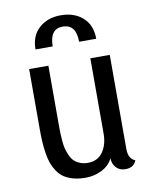

<svg xmlns="http://www.w3.org/2000/svg" viewBox="-84 -789 693 874"><g transform="rotate(-10 262.5 -352.0)"><path d="M117.2 -592.8Q117.2 -655.8 156.5 -690.9Q195.8 -726.1 256.8 -726.1Q319.3 -726.1 358.6 -690.9Q397.9 -655.8 397.9 -592.8H318.8Q318.8 -673.8 256.8 -673.8Q196.8 -673.8 196.8 -592.8ZM445.8 -74.2Q445.8 -28.8 477.1 -17.1Q465.8 15.1 425.8 15.1Q400.4 15.1 384 -1.7Q367.7 -18.6 367.2 -45.9Q352.1 -13.7 316.7 4.2Q281.2 22 242.2 22Q210.4 22 185.5 15.4Q160.6 8.8 143.1 -2.7Q125.5 -14.2 112.8 -32.7Q100.1 -51.3 92.5 -71.3Q85 -91.3 80.6 -119.4Q76.2 -147.5 74.7 -174.1Q73.2 -200.7 73.2 -235.8V-509.8H162.1V-241.2Q162.1 -216.8 162.4 -202.4Q162.6 -188 164.6 -164.3Q166.5 -140.6 170.2 -126.2Q173.8 -111.8 181.4 -94.2Q189 -76.7 199.5 -66.7Q210 -56.6 226.1 -49.8Q242.2 -43 263.2 -43Q308.1 -43 332 -76.7Q356 -110.4 356 -162.1V-509.8H445.8Z"/></g></svg>

Font: Sansita Light
Style: Regular
Weight: 300
Designer: Pablo Cosgaya
Foundry: Omnibus-Type
Version: Version 1.006;hotconv 1.0.109;makeotfexe 2.5.65596